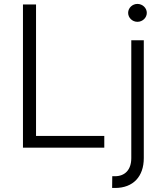

<svg xmlns="http://www.w3.org/2000/svg" viewBox="-20 -750 834 975"><path d="M96.6 0H509.6V-59.7H163V-727.3H96.6ZM646.7 -545.5V52.9C646.7 111.2 615.4 144.9 563.6 144.9H550.1L549.4 204.2C555 204.5 559.7 204.5 564.3 204.5C656.6 204.5 710.2 146 710.2 52.9V-545.5ZM677.9 -639.2C703.8 -639.2 725.5 -659.8 725.5 -684.7C725.5 -709.5 703.8 -730.1 677.9 -730.1C652 -730.1 630.7 -709.5 630.7 -684.7C630.7 -659.8 652 -639.2 677.9 -639.2Z"/></svg>

Font: Karasuma Gothic
Style: Light
Weight: 300
Designer: Rasmus Andersson / Ryoko Nishizuka
Foundry: rsms
Version: Version 1.00